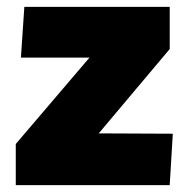

<svg xmlns="http://www.w3.org/2000/svg" viewBox="-20 -540 543 560"><path d="M26 -120 241 -372H41L51 -520H475V-397L268 -151L484 -150L475 0H26Z"/></svg>

Font: Murecho Thin Black
Style: Regular
Weight: 900
Version: Version 1.010